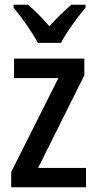

<svg xmlns="http://www.w3.org/2000/svg" viewBox="-20 -786 407 806"><path d="M341 0H27V-64L225 -458H39V-540H334V-470L140 -81H341ZM139 -606Q122 -638 92.5 -680.5Q63 -723 37 -754V-766H97Q118 -749 141.5 -725.5Q165 -702 187 -676Q213 -704 233.5 -724Q254 -744 279 -766H339V-754Q323 -735 303.5 -709Q284 -683 265.5 -655.5Q247 -628 236 -606Z"/></svg>

Font: Noto Sans Arabic UI Cn Md
Style: Regular
Weight: 500
Width: 3
Designer: Monotype Design Team, Nadine Chahine and Nizar Qandah
Foundry: Monotype Imaging Inc.
Version: Version 2.010; ttfautohint (v1.8.4.7-5d5b)